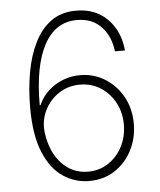

<svg xmlns="http://www.w3.org/2000/svg" viewBox="-53 -784 702 840"><g transform="rotate(-5 298.0 -364.0)"><path d="M303.6 9.9Q242.5 9.6 190.5 -25.2Q138.5 -60 106.9 -135.3Q75.3 -210.6 75.3 -331.3Q75.3 -412.6 88.2 -486Q101.2 -559.3 129.3 -615.9Q157.3 -672.6 202.4 -705.1Q247.5 -737.6 312.1 -737.6Q396.7 -737.6 449.6 -684.3Q502.5 -631 510.3 -545.5H466.3Q458.8 -612.2 418.9 -654.3Q378.9 -696.4 312.1 -696.4Q217.7 -696.4 167.8 -604Q117.9 -511.7 117.9 -339.5H121.8Q143.1 -390.6 193.9 -422.8Q244.7 -454.9 305.4 -454.9Q364.3 -454.9 413.4 -424.7Q462.4 -394.5 491.7 -342.2Q521 -289.8 521 -223Q521 -160.2 493.8 -107.1Q466.6 -54 417.8 -21.8Q369 10.3 303.6 9.9ZM303.6 -31.2Q353.7 -31.2 392.9 -57.2Q432.2 -83.1 454.7 -126.8Q477.3 -170.5 477.3 -223Q477.3 -276.6 454 -319.8Q430.8 -362.9 390.8 -388.3Q350.9 -413.7 300.8 -413.7Q248.6 -413.7 207.2 -386.2Q165.8 -358.7 144.4 -313.6Q122.9 -268.5 129.6 -215.9Q141.7 -130.3 188.7 -80.8Q235.8 -31.2 303.6 -31.2Z"/></g></svg>

Font: Inter UI Extra Light
Style: Regular
Weight: 200
Designer: Rasmus Andersson
Foundry: rsms
Version: 3.2;8d6f07862